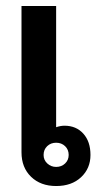

<svg xmlns="http://www.w3.org/2000/svg" viewBox="-20 -613 351 643"><path d="M52 -103V-593H168V-187Q183 -192 196 -192Q235 -192 259 -165.5Q283 -139 283 -94Q283 -49 251.5 -19.5Q220 10 168 10Q116 10 84 -21Q52 -52 52 -103ZM210 -94Q210 -112 198 -123.5Q186 -135 168 -135Q150 -135 138 -123.5Q126 -112 126 -94Q126 -77 138.5 -65.5Q151 -54 168 -54Q186 -54 198 -65.5Q210 -77 210 -94Z"/></svg>

Font: Niramit SemiBold
Style: Regular
Weight: 600
Designer: Katatrad Aksorn Co.,Ltd.
Foundry: Cadson Demak Co.,Ltd.
Version: Version 1.001; ttfautohint (v1.6)